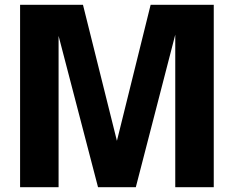

<svg xmlns="http://www.w3.org/2000/svg" viewBox="-20 -783 979 803"><path d="M225 0H64V-763H327L469 -194L610 -763H874V0H713V-638L548 0H390L225 -633Z"/></svg>

Font: Open Sauce One ExtraBold
Style: Regular
Weight: 800
Designer: Alfredo Marco Pradil
Foundry: Creative Sauce Fz LLC
Version: Version 1.477